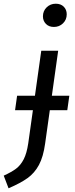

<svg xmlns="http://www.w3.org/2000/svg" viewBox="-68 -800 405 1033"><path d="M294 -207H200L175 -29Q165 44 141.5 87.5Q118 131 80.5 158Q43 185 -22 213L-48 145Q-6 126 18.5 107.5Q43 89 59.5 57Q76 25 84 -29L109 -207H13L24 -285H120L154 -527H245L211 -285H305ZM163 -712Q163 -741 183 -760.5Q203 -780 232 -780Q259 -780 275 -764Q291 -748 291 -723Q291 -694 271 -674.5Q251 -655 222 -655Q195 -655 179 -671.5Q163 -688 163 -712Z"/></svg>

Font: Fira Sans
Style: Italic
Weight: 400
Italic angle: -8°
Designer: bBox Type GmbH & Carrois Corporate GbR & Edenspiekermann AG
Foundry: bBox Type GmbH & Carrois Corporate GbR & Edenspiekermann AG
Version: Version 4.301